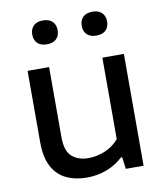

<svg xmlns="http://www.w3.org/2000/svg" viewBox="-86 -839 788 919"><g transform="rotate(-10 308.0 -379.0)"><path d="M263.5 9Q207 9 163.5 -11.5Q120 -32 95.5 -77.5Q71 -123 71 -198V-543.5H175.5V-203.5Q175.5 -135 206.2 -108.2Q237 -81.5 287 -81.5Q325 -81.5 365.2 -97.5Q405.5 -113.5 434.5 -147.5V-543.5H539V0H452.5L445 -58H439.5Q404 -25 358.5 -8Q313 9 263.5 9ZM425.5 -652.5Q395.5 -652.5 379.5 -668Q363.5 -683.5 363.5 -710.5Q363.5 -737 379.5 -752.8Q395.5 -768.5 425.5 -768.5Q455 -768.5 471 -752.8Q487 -737 487 -710.5Q487 -683.5 471 -668Q455 -652.5 425.5 -652.5ZM184.5 -652.5Q155 -652.5 139 -668Q123 -683.5 123 -710.5Q123 -737 139 -752.8Q155 -768.5 184.5 -768.5Q214.5 -768.5 230.5 -752.8Q246.5 -737 246.5 -710.5Q246.5 -683.5 230.5 -668Q214.5 -652.5 184.5 -652.5Z"/></g></svg>

Font: Encode Sans Semi Expanded Medium
Style: Regular
Weight: 500
Width: 6
Designer: Multiple Designers
Foundry: Impallari Type
Version: Version 3.000; ttfautohint (v1.8.3) -l 8 -r 50 -G 200 -x 14 